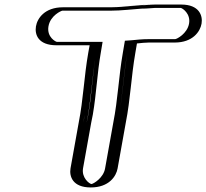

<svg xmlns="http://www.w3.org/2000/svg" viewBox="-20 -730 907 844"><path d="M555 -498 562 -538C586 -540 609 -543 634 -543H748C793 -543 838 -581 846 -626C854 -671 822 -710 777 -710H661C643 -710 621 -707 602 -707C562 -704 512 -698 467 -698H257C211 -698 166 -660 158 -614C150 -568 182 -531 228 -531H394L388 -498C372 -406 369 -318 353 -226C350 -213 348 -202 346 -191L310 10C302 55 334 94 379 94C424 94 469 55 477 10L513 -191C535 -291 537 -396 555 -498ZM659 -695H775C812 -695 837 -663 831 -626C825 -589 787 -558 750 -558H636C609 -558 587 -555 563 -553L549 -552L540 -498C522 -396 518 -291 498 -191L462 10C455 47 419 79 382 79C345 79 318 47 325 10L361 -191C381 -291 385 -397 403 -498L411 -546H230C192 -546 166 -577 173 -614C180 -651 216 -683 254 -683H464C533 -683 596 -695 659 -695ZM464 -683H254C216 -683 180 -651 173 -614C166 -577 192 -546 230 -546H411L403 -498C387 -408 384 -319 368 -226C366 -213 363 -202 361 -191L325 10C318 47 345 79 382 79C419 79 455 47 462 10L498 -191C518 -290 521 -394 540 -498L549 -552L563 -553C587 -555 609 -558 636 -558H750C787 -558 825 -589 831 -626C837 -663 812 -695 775 -695H659C596 -695 533 -683 464 -683ZM513 -191 477 10C469 55 424 94 379 94C334 94 302 55 310 10L346 -191C348 -202 350 -214 353 -226C369 -318 372 -406 388 -498L394 -531H228C182 -531 150 -568 158 -614C166 -660 211 -698 257 -698H467C535 -698 596 -710 661 -710H777C822 -710 854 -671 846 -626C838 -581 793 -543 748 -543H634C609 -543 586 -540 562 -538L555 -498C537 -397 533 -291 513 -191ZM520 -498C502 -396 498 -291 478 -191L442 10C435 52 391 78 382 79C373 78 338 52 345 10L381 -191C383 -202 385 -213 388 -226C404 -319 407 -407 423 -498L431 -546H230C226 -546 185 -566 193 -614C201 -662 250 -683 254 -683H464C515 -683 568 -690 602 -692C630 -692 649 -695 659 -695H775C782 -694 819 -670 811 -626C803 -582 757 -558 750 -558H636C604 -558 579 -555 558 -553L529 -551ZM661 -710C587 -710 527 -698 467 -698H257C177 -698 144 -650 138 -614C132 -578 148 -531 228 -531H374L368 -498C350 -397 346 -291 326 -191L290 10C284 45 299 94 379 94C459 94 491 45 497 10L533 -191C553 -291 557 -396 575 -498L582 -539C603 -541 618 -543 634 -543H748C827 -543 860 -591 866 -626C872 -661 856 -710 777 -710Z"/></svg>

Font: Blanket
Style: Black
Weight: 900
Foundry: Cannot Into Space Fonts
Version: Version 0.9